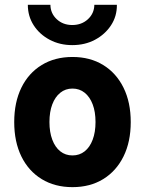

<svg xmlns="http://www.w3.org/2000/svg" viewBox="-20 -770 602 798"><path d="M281.2 7.8Q208 7.8 153.3 -25.6Q98.6 -59.1 68.8 -119.9Q39.1 -180.7 39.1 -262.7Q39.1 -344.7 68.8 -405.5Q98.6 -466.3 153.3 -499.8Q208 -533.2 281.2 -533.2Q354.5 -533.2 408.9 -499.8Q463.4 -466.3 493.4 -405.5Q523.4 -344.7 523.4 -262.7Q523.4 -180.7 493.4 -119.9Q463.4 -59.1 408.9 -25.6Q354.5 7.8 281.2 7.8ZM281.2 -124Q310.5 -124 332 -141.1Q353.5 -158.2 365.2 -189.5Q377 -220.7 377 -262.7Q377 -305.2 365.2 -336.2Q353.5 -367.2 332 -384.5Q310.5 -401.9 281.2 -401.9Q252 -401.9 230.5 -384.5Q209 -367.2 197.3 -336.2Q185.5 -305.2 185.5 -262.7Q185.5 -220.7 197.3 -189.5Q209 -158.2 230.5 -141.1Q252 -124 281.2 -124ZM280.3 -582.5Q228.5 -582.5 186.5 -604.7Q144.5 -627 120.1 -664.8Q95.7 -702.6 95.7 -750H189.5Q189.9 -714.4 215.8 -690.2Q241.7 -666 280.3 -666Q319.3 -666 345.5 -690.2Q371.6 -714.4 372.1 -750H465.8Q466.3 -702.6 441.4 -664.8Q416.5 -627 374.8 -604.7Q333 -582.5 280.3 -582.5Z"/></svg>

Font: Reddit Mono ExtraBold
Style: Regular
Weight: 800
Monospace: yes
Designer: Stephen Hutchings
Foundry: Reddit
Version: Version 1.014